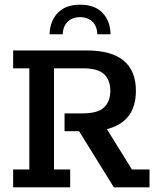

<svg xmlns="http://www.w3.org/2000/svg" viewBox="-20 -798 675 818"><path d="M36 0V-76H105V-507H36V-583H350Q454 -583 506.5 -540Q559 -497 559 -411Q559 -324 506 -281.5Q453 -239 359 -239H341L418 -276L542 -76H617V0H465L317 -239H255V-315H332Q397 -315 423.5 -340.5Q450 -366 450 -411Q450 -456 424 -481.5Q398 -507 332 -507H210V-76H279V0ZM191 -652Q193 -708 226 -743Q259 -778 321 -778Q384 -778 417 -743Q450 -708 451 -652H395Q393 -688 373 -706.5Q353 -725 321 -725Q290 -725 269.5 -706.5Q249 -688 247 -652Z"/></svg>

Font: Rokkitt SemiBold Medium
Style: Regular
Weight: 500
Version: Version 3.103